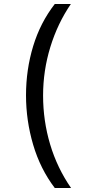

<svg xmlns="http://www.w3.org/2000/svg" viewBox="-20 -812 459 967"><path d="M256 135Q183 39 147 -83Q111 -205 111 -332Q111 -461 147 -579.5Q183 -698 256 -792H337Q270 -694 233.5 -575Q197 -456 197 -331Q197 -204 232.5 -85Q268 34 338 135Z"/></svg>

Font: uoriya25
Style: Book
Weight: 400
Designer: Jelle Bosma - Monotype Design Team
Foundry: Monotype Imaging Inc.
Version: Version 2.003